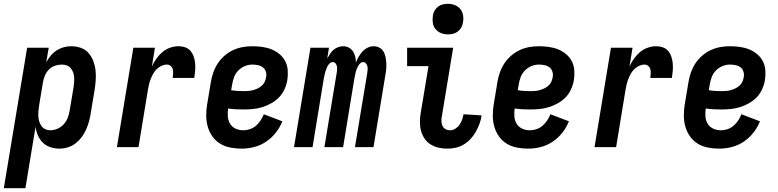

<svg xmlns="http://www.w3.org/2000/svg" viewBox="-53 -770 4073 1005"><path d="M-33 215 89 -520H202L189 -444Q199 -462 212 -478Q225 -494 242.5 -505.5Q260 -517 280 -522.5Q300 -528 319 -528Q346 -528 370 -519.5Q394 -511 410 -493Q426 -475 435 -451.5Q444 -428 447 -402.5Q450 -377 448 -350.5Q446 -324 442 -298L422 -178Q419 -156 413 -134.5Q407 -113 398 -92.5Q389 -72 375 -53Q361 -34 343 -20Q325 -6 302.5 1Q280 8 259 8Q234 8 211 0.5Q188 -7 171.5 -23Q155 -39 145.5 -61Q136 -83 133 -106L80 215ZM210 -88Q229 -88 248.5 -96.5Q268 -105 281.5 -120.5Q295 -136 302 -155Q309 -174 312 -193L332 -313Q334 -327 335 -340.5Q336 -354 335 -367Q334 -380 329.5 -392Q325 -404 317 -413.5Q309 -423 296.5 -427.5Q284 -432 271 -432Q253 -432 235 -426Q217 -420 203.5 -406.5Q190 -393 182.5 -375.5Q175 -358 172 -340L152 -220Q150 -206 148.5 -191.5Q147 -177 147.5 -163Q148 -149 152 -135.5Q156 -122 163.5 -111Q171 -100 183.5 -94Q196 -88 210 -88Z M559 0 645 -520H758L742 -422Q751 -442 764.5 -461.5Q778 -481 796 -496.5Q814 -512 836.5 -520Q859 -528 881 -528Q900 -528 917 -522Q934 -516 945 -502.5Q956 -489 961.5 -472Q967 -455 968.5 -436.5Q970 -418 968.5 -399.5Q967 -381 964 -362H851Q852 -373 853 -384.5Q854 -396 851.5 -406.5Q849 -417 840.5 -424.5Q832 -432 821 -432Q807 -432 792.5 -425.5Q778 -419 767 -408Q756 -397 748.5 -383.5Q741 -370 735.5 -355.5Q730 -341 726.5 -326.5Q723 -312 721 -298L672 0Z M1212 8Q1182 8 1153 2.5Q1124 -3 1100 -17.5Q1076 -32 1059.5 -55Q1043 -78 1035 -105Q1027 -132 1026.5 -162Q1026 -192 1031 -222L1051 -342Q1055 -367 1064 -392Q1073 -417 1087.5 -439Q1102 -461 1123 -479Q1144 -497 1168 -508Q1192 -519 1217 -523.5Q1242 -528 1267 -528Q1293 -528 1319 -524.5Q1345 -521 1367.5 -512Q1390 -503 1409 -487.5Q1428 -472 1439.5 -450.5Q1451 -429 1453 -403Q1455 -377 1451 -351Q1447 -327 1436.5 -303.5Q1426 -280 1408.5 -261.5Q1391 -243 1368 -230Q1345 -217 1321 -209.5Q1297 -202 1272.5 -199.5Q1248 -197 1224 -197Q1203 -197 1182.5 -198Q1162 -199 1141 -202Q1138 -181 1139.5 -160Q1141 -139 1151.5 -122Q1162 -105 1180.5 -96.5Q1199 -88 1221 -88Q1238 -88 1255.5 -94Q1273 -100 1287 -112Q1301 -124 1311 -139.5Q1321 -155 1328 -172L1425 -135Q1412 -103 1390.5 -75.5Q1369 -48 1340 -28.5Q1311 -9 1278 -0.5Q1245 8 1212 8ZM1224 -293Q1236 -293 1248.5 -294Q1261 -295 1273 -298.5Q1285 -302 1296.5 -307.5Q1308 -313 1318 -322Q1328 -331 1333 -342.5Q1338 -354 1340 -366Q1343 -381 1338.5 -395Q1334 -409 1323 -417.5Q1312 -426 1297 -429Q1282 -432 1267 -432Q1248 -432 1228.5 -424Q1209 -416 1194 -400.5Q1179 -385 1172 -365.5Q1165 -346 1162 -327L1157 -298Q1174 -295 1190.5 -294Q1207 -293 1224 -293Z M1486 0 1572 -520H1669L1660 -464Q1667 -476 1674.5 -488Q1682 -500 1692.5 -509Q1703 -518 1716.5 -523Q1730 -528 1743 -528Q1760 -528 1773.5 -520.5Q1787 -513 1795 -500.5Q1803 -488 1806.5 -473Q1810 -458 1810 -442Q1815 -457 1824 -472.5Q1833 -488 1844.5 -500.5Q1856 -513 1871.5 -520.5Q1887 -528 1903 -528Q1919 -528 1933 -520.5Q1947 -513 1954.5 -500Q1962 -487 1965 -471.5Q1968 -456 1969 -440.5Q1970 -425 1968.5 -408.5Q1967 -392 1964 -376L1902 0H1805L1870 -392Q1871 -400 1871.5 -408.5Q1872 -417 1869.5 -425Q1867 -433 1861.5 -439Q1856 -445 1848 -445Q1839 -445 1832.5 -438.5Q1826 -432 1822 -424.5Q1818 -417 1814.5 -409Q1811 -401 1809 -392.5Q1807 -384 1805.5 -376Q1804 -368 1802 -360L1743 0H1645L1710 -392Q1711 -400 1711.5 -408.5Q1712 -417 1710 -425Q1708 -433 1702.5 -439Q1697 -445 1688 -445Q1680 -445 1673 -438.5Q1666 -432 1662 -424.5Q1658 -417 1655 -409Q1652 -401 1649.5 -392.5Q1647 -384 1645.5 -376Q1644 -368 1642 -360L1583 0Z M2289 8Q2265 8 2242.5 3Q2220 -2 2201 -14Q2182 -26 2169.5 -44.5Q2157 -63 2151 -84.5Q2145 -106 2145 -130Q2145 -154 2149 -178L2190 -424H2078V-520H2319L2260 -162Q2257 -149 2257.5 -136Q2258 -123 2263 -111.5Q2268 -100 2279 -94Q2290 -88 2303 -88Q2317 -88 2330.5 -96.5Q2344 -105 2352.5 -117.5Q2361 -130 2366 -144Q2371 -158 2373 -172L2468 -166Q2465 -144 2457 -122.5Q2449 -101 2438 -81Q2427 -61 2411 -43.5Q2395 -26 2375 -14Q2355 -2 2333 3Q2311 8 2289 8ZM2291 -590Q2272 -590 2255 -597Q2238 -604 2226.5 -618Q2215 -632 2212.5 -651Q2210 -670 2213 -689Q2215 -703 2222 -715Q2229 -727 2240.5 -735.5Q2252 -744 2265 -747Q2278 -750 2292 -750Q2311 -750 2328.5 -743Q2346 -736 2357 -722Q2368 -708 2371 -689Q2374 -670 2370 -651Q2368 -637 2361 -625Q2354 -613 2342.5 -604.5Q2331 -596 2318 -593Q2305 -590 2291 -590Z M2712 8Q2682 8 2653 2.5Q2624 -3 2600 -17.5Q2576 -32 2559.5 -55Q2543 -78 2535 -105Q2527 -132 2526.5 -162Q2526 -192 2531 -222L2551 -342Q2555 -367 2564 -392Q2573 -417 2587.5 -439Q2602 -461 2623 -479Q2644 -497 2668 -508Q2692 -519 2717 -523.5Q2742 -528 2767 -528Q2793 -528 2819 -524.5Q2845 -521 2867.5 -512Q2890 -503 2909 -487.5Q2928 -472 2939.5 -450.5Q2951 -429 2953 -403Q2955 -377 2951 -351Q2947 -327 2936.5 -303.5Q2926 -280 2908.5 -261.5Q2891 -243 2868 -230Q2845 -217 2821 -209.5Q2797 -202 2772.5 -199.5Q2748 -197 2724 -197Q2703 -197 2682.5 -198Q2662 -199 2641 -202Q2638 -181 2639.5 -160Q2641 -139 2651.5 -122Q2662 -105 2680.5 -96.5Q2699 -88 2721 -88Q2738 -88 2755.5 -94Q2773 -100 2787 -112Q2801 -124 2811 -139.5Q2821 -155 2828 -172L2925 -135Q2912 -103 2890.5 -75.5Q2869 -48 2840 -28.5Q2811 -9 2778 -0.5Q2745 8 2712 8ZM2724 -293Q2736 -293 2748.5 -294Q2761 -295 2773 -298.5Q2785 -302 2796.5 -307.5Q2808 -313 2818 -322Q2828 -331 2833 -342.5Q2838 -354 2840 -366Q2843 -381 2838.5 -395Q2834 -409 2823 -417.5Q2812 -426 2797 -429Q2782 -432 2767 -432Q2748 -432 2728.5 -424Q2709 -416 2694 -400.5Q2679 -385 2672 -365.5Q2665 -346 2662 -327L2657 -298Q2674 -295 2690.5 -294Q2707 -293 2724 -293Z M3059 0 3145 -520H3258L3242 -422Q3251 -442 3264.5 -461.5Q3278 -481 3296 -496.5Q3314 -512 3336.5 -520Q3359 -528 3381 -528Q3400 -528 3417 -522Q3434 -516 3445 -502.5Q3456 -489 3461.5 -472Q3467 -455 3468.5 -436.5Q3470 -418 3468.5 -399.5Q3467 -381 3464 -362H3351Q3352 -373 3353 -384.5Q3354 -396 3351.5 -406.5Q3349 -417 3340.5 -424.5Q3332 -432 3321 -432Q3307 -432 3292.5 -425.5Q3278 -419 3267 -408Q3256 -397 3248.5 -383.5Q3241 -370 3235.5 -355.5Q3230 -341 3226.5 -326.5Q3223 -312 3221 -298L3172 0Z M3712 8Q3682 8 3653 2.5Q3624 -3 3600 -17.5Q3576 -32 3559.5 -55Q3543 -78 3535 -105Q3527 -132 3526.5 -162Q3526 -192 3531 -222L3551 -342Q3555 -367 3564 -392Q3573 -417 3587.5 -439Q3602 -461 3623 -479Q3644 -497 3668 -508Q3692 -519 3717 -523.5Q3742 -528 3767 -528Q3793 -528 3819 -524.5Q3845 -521 3867.5 -512Q3890 -503 3909 -487.5Q3928 -472 3939.5 -450.5Q3951 -429 3953 -403Q3955 -377 3951 -351Q3947 -327 3936.5 -303.5Q3926 -280 3908.5 -261.5Q3891 -243 3868 -230Q3845 -217 3821 -209.5Q3797 -202 3772.5 -199.5Q3748 -197 3724 -197Q3703 -197 3682.5 -198Q3662 -199 3641 -202Q3638 -181 3639.5 -160Q3641 -139 3651.5 -122Q3662 -105 3680.5 -96.5Q3699 -88 3721 -88Q3738 -88 3755.5 -94Q3773 -100 3787 -112Q3801 -124 3811 -139.5Q3821 -155 3828 -172L3925 -135Q3912 -103 3890.5 -75.5Q3869 -48 3840 -28.5Q3811 -9 3778 -0.5Q3745 8 3712 8ZM3724 -293Q3736 -293 3748.5 -294Q3761 -295 3773 -298.5Q3785 -302 3796.5 -307.5Q3808 -313 3818 -322Q3828 -331 3833 -342.5Q3838 -354 3840 -366Q3843 -381 3838.5 -395Q3834 -409 3823 -417.5Q3812 -426 3797 -429Q3782 -432 3767 -432Q3748 -432 3728.5 -424Q3709 -416 3694 -400.5Q3679 -385 3672 -365.5Q3665 -346 3662 -327L3657 -298Q3674 -295 3690.5 -294Q3707 -293 3724 -293Z"/></svg>

Font: Iosevka
Style: Bold Italic
Weight: 700
Italic angle: -9°
Monospace: yes
Designer: Belleve Invis
Foundry: Belleve Invis
Version: Version 32.5.0; ttfautohint (v1.8.4)